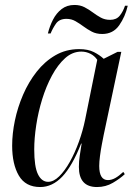

<svg xmlns="http://www.w3.org/2000/svg" viewBox="-20 -744 544 774"><path d="M142 10Q83 10 56 -36Q29 -82 29 -157Q29 -205 40 -258Q51 -311 73 -362Q95 -413 127.5 -454.5Q160 -496 203 -521Q246 -546 299 -546Q335 -546 358.5 -534Q382 -522 398 -507L454 -535H469L398 -200Q395 -185 390.5 -161.5Q386 -138 383 -114.5Q380 -91 380 -75Q380 -18 415 -18Q430 -18 445 -26.5Q460 -35 477 -51L483 -42Q464 -24 435 -7Q406 10 371 10Q298 10 298 -71Q298 -94 301.5 -116.5Q305 -139 309 -165H307Q271 -74 231 -32Q191 10 142 10ZM174 -11Q196 -11 218.5 -33Q241 -55 261.5 -91.5Q282 -128 298 -172.5Q314 -217 323 -261L372 -503Q361 -519 344 -527.5Q327 -536 308 -536Q272 -536 242.5 -509.5Q213 -483 189.5 -439.5Q166 -396 150 -344Q134 -292 126 -239Q118 -186 118 -142Q118 -72 133 -41.5Q148 -11 174 -11ZM392 -607Q368 -607 350 -616.5Q332 -626 316.5 -637.5Q301 -649 284.5 -658.5Q268 -668 248 -668Q219 -668 205.5 -648.5Q192 -629 184 -609H173Q180 -638 193.5 -664.5Q207 -691 228.5 -707.5Q250 -724 280 -724Q303 -724 320.5 -715Q338 -706 354 -694Q370 -682 386.5 -673Q403 -664 424 -664Q449 -664 462.5 -680.5Q476 -697 484 -721H495Q485 -677 460.5 -642Q436 -607 392 -607Z"/></svg>

Font: Noto Serif Display Condensed
Style: Italic
Weight: 400
Width: 3
Italic angle: -12°
Designer: Monotype Design Team
Foundry: Monotype Imaging Inc.
Version: Version 2.009